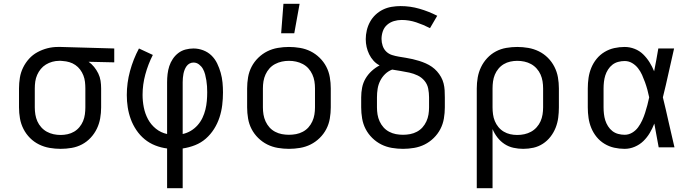

<svg xmlns="http://www.w3.org/2000/svg" viewBox="-20 -775 3640 1010"><path d="M299 8Q270 8 241 3Q212 -2 185.5 -15Q159 -28 138 -49Q117 -70 103.5 -96.5Q90 -123 85 -152Q80 -181 80 -210V-310Q80 -338 84.5 -366Q89 -394 101.5 -419.5Q114 -445 133 -466Q152 -487 177 -500.5Q202 -514 229 -521Q256 -528 285 -528H300L581 -520V-447L446 -450Q462 -439 475 -423Q488 -407 497 -388.5Q506 -370 509 -350Q512 -330 512 -310V-210Q512 -181 507 -152.5Q502 -124 489.5 -98Q477 -72 457 -50.5Q437 -29 411.5 -15.5Q386 -2 357 3Q328 8 299 8ZM299 -65Q317 -65 335.5 -69Q354 -73 370 -82.5Q386 -92 398 -106.5Q410 -121 417 -138Q424 -155 426.5 -173.5Q429 -192 429 -210V-310Q429 -327 427 -344.5Q425 -362 418.5 -378.5Q412 -395 401.5 -409Q391 -423 376.5 -433Q362 -443 345 -448Q328 -453 311 -454L300 -455H291Q273 -455 255 -450Q237 -445 221.5 -435.5Q206 -426 194.5 -412Q183 -398 175.5 -381Q168 -364 165.5 -346Q163 -328 163 -310V-210Q163 -191 166 -172.5Q169 -154 176.5 -137Q184 -120 197 -105.5Q210 -91 226.5 -82Q243 -73 261.5 -69Q280 -65 299 -65Z M859 215V6Q827 2 796.5 -10Q766 -22 741 -42.5Q716 -63 697.5 -90.5Q679 -118 668 -148Q657 -178 652 -210Q647 -242 647 -275Q647 -339 664 -401.5Q681 -464 711 -520L784 -486Q759 -437 744.5 -383.5Q730 -330 730 -276Q730 -243 736.5 -210Q743 -177 758.5 -148Q774 -119 800 -98Q826 -77 859 -70V-343Q859 -364 861.5 -385.5Q864 -407 870.5 -427Q877 -447 889 -465Q901 -483 918 -496Q935 -509 956 -514.5Q977 -520 998 -520Q1024 -520 1049 -510.5Q1074 -501 1092.5 -483Q1111 -465 1122.5 -441Q1134 -417 1141 -392Q1148 -367 1150.5 -341Q1153 -315 1153 -289Q1153 -256 1149 -222.5Q1145 -189 1134.5 -157Q1124 -125 1106 -96.5Q1088 -68 1063 -46Q1038 -24 1006.5 -11.5Q975 1 941 6V215ZM941 -70Q964 -75 984 -87Q1004 -99 1019.5 -116.5Q1035 -134 1045 -155Q1055 -176 1060.5 -198.5Q1066 -221 1068 -244Q1070 -267 1070 -290Q1070 -306 1069 -321.5Q1068 -337 1065.5 -352.5Q1063 -368 1059 -383.5Q1055 -399 1047.5 -412.5Q1040 -426 1027 -436Q1014 -446 998 -446Q987 -446 977.5 -441Q968 -436 961.5 -427Q955 -418 951 -407.5Q947 -397 945 -386.5Q943 -376 942 -365Q941 -354 941 -343Z M1500 8Q1471 8 1441.5 3Q1412 -2 1386 -15Q1360 -28 1338.5 -49Q1317 -70 1303.5 -96Q1290 -122 1285 -151.5Q1280 -181 1280 -210V-310Q1280 -339 1285 -368.5Q1290 -398 1303.5 -424Q1317 -450 1338.5 -471Q1360 -492 1386 -505Q1412 -518 1441.5 -523Q1471 -528 1500 -528Q1529 -528 1558.5 -523Q1588 -518 1614 -505Q1640 -492 1661.5 -471Q1683 -450 1696.5 -424Q1710 -398 1715 -368.5Q1720 -339 1720 -310V-210Q1720 -181 1715 -151.5Q1710 -122 1696.5 -96Q1683 -70 1661.5 -49Q1640 -28 1614 -15Q1588 -2 1558.5 3Q1529 8 1500 8ZM1500 -66Q1519 -66 1537.5 -69.5Q1556 -73 1573 -82Q1590 -91 1602.5 -105Q1615 -119 1623 -136.5Q1631 -154 1634 -172.5Q1637 -191 1637 -210V-310Q1637 -329 1634 -347.5Q1631 -366 1623 -383.5Q1615 -401 1602.5 -415Q1590 -429 1573 -438Q1556 -447 1537.5 -451Q1519 -455 1500 -455Q1481 -455 1462.5 -451Q1444 -447 1427 -438Q1410 -429 1397.5 -415Q1385 -401 1377 -383.5Q1369 -366 1366 -347.5Q1363 -329 1363 -310V-210Q1363 -191 1366 -172.5Q1369 -154 1377 -136.5Q1385 -119 1397.5 -105Q1410 -91 1427 -82Q1444 -73 1462.5 -69.5Q1481 -66 1500 -66ZM1459 -600 1471 -755H1556L1528 -600Z M2100 8Q2071 8 2041.5 3Q2012 -2 1986 -15Q1960 -28 1938.5 -49Q1917 -70 1903.5 -96Q1890 -122 1885 -151.5Q1880 -181 1880 -210V-263Q1880 -289 1885 -314.5Q1890 -340 1903 -362Q1916 -384 1935 -401.5Q1954 -419 1977 -431Q1959 -440 1945 -455.5Q1931 -471 1922 -489.5Q1913 -508 1908.5 -528Q1904 -548 1904 -569Q1904 -592 1909.5 -615.5Q1915 -639 1926.5 -660Q1938 -681 1955.5 -697.5Q1973 -714 1994.5 -724.5Q2016 -735 2040 -739Q2064 -743 2087 -743Q2138 -743 2186.5 -729Q2235 -715 2280 -692L2242 -627Q2207 -645 2169.5 -657.5Q2132 -670 2093 -670Q2072 -670 2052 -664Q2032 -658 2016.5 -644.5Q2001 -631 1994 -611Q1987 -591 1987 -570Q1987 -552 1993 -534Q1999 -516 2012 -503.5Q2025 -491 2042.5 -485.5Q2060 -480 2078 -477Q2096 -474 2114.5 -471Q2133 -468 2150.5 -464Q2168 -460 2185.5 -454.5Q2203 -449 2220 -441.5Q2237 -434 2252 -423.5Q2267 -413 2279 -399.5Q2291 -386 2300 -370Q2309 -354 2313.5 -336Q2318 -318 2319 -300Q2320 -282 2320 -263V-210Q2320 -181 2315 -151.5Q2310 -122 2296.5 -96Q2283 -70 2261.5 -49Q2240 -28 2214 -15Q2188 -2 2158.5 3Q2129 8 2100 8ZM2100 -66Q2119 -66 2137.5 -69.5Q2156 -73 2173 -82Q2190 -91 2202.5 -105Q2215 -119 2223 -136.5Q2231 -154 2234 -172.5Q2237 -191 2237 -210V-263Q2237 -286 2232.5 -309Q2228 -332 2213 -350Q2198 -368 2177 -378Q2156 -388 2133.5 -393Q2111 -398 2088.5 -401.5Q2066 -405 2043 -409Q2022 -401 2006 -385.5Q1990 -370 1980 -350Q1970 -330 1966.5 -308Q1963 -286 1963 -263V-210Q1963 -191 1966 -172.5Q1969 -154 1977 -136.5Q1985 -119 1997.5 -105Q2010 -91 2027 -82Q2044 -73 2062.5 -69.5Q2081 -66 2100 -66Z M2488 215V-310Q2488 -339 2493 -367.5Q2498 -396 2510.5 -422Q2523 -448 2543 -469.5Q2563 -491 2588.5 -504.5Q2614 -518 2643 -523Q2672 -528 2701 -528Q2730 -528 2759 -523Q2788 -518 2814.5 -505Q2841 -492 2862 -471Q2883 -450 2896.5 -423.5Q2910 -397 2915 -368Q2920 -339 2920 -310V-210Q2920 -183 2916.5 -156Q2913 -129 2903 -103.5Q2893 -78 2876 -56Q2859 -34 2836 -19Q2813 -4 2786.5 2Q2760 8 2732 8Q2707 8 2681.5 2.5Q2656 -3 2634.5 -17Q2613 -31 2597 -51.5Q2581 -72 2571 -96V215ZM2701 -65Q2720 -65 2738.5 -69Q2757 -73 2773.5 -82Q2790 -91 2803 -105.5Q2816 -120 2823.5 -137Q2831 -154 2834 -172.5Q2837 -191 2837 -210V-310Q2837 -329 2834 -347.5Q2831 -366 2823.5 -383Q2816 -400 2803 -414.5Q2790 -429 2773.5 -438Q2757 -447 2738.5 -451Q2720 -455 2701 -455Q2683 -455 2664.5 -451Q2646 -447 2630 -437.5Q2614 -428 2602 -413.5Q2590 -399 2583 -382Q2576 -365 2573.5 -346.5Q2571 -328 2571 -310V-210Q2571 -192 2573.5 -173.5Q2576 -155 2583 -138Q2590 -121 2602 -106.5Q2614 -92 2630 -82.5Q2646 -73 2664 -69Q2682 -65 2701 -65Z M3266 8Q3238 8 3211 2Q3184 -4 3160 -18.5Q3136 -33 3118.5 -54.5Q3101 -76 3090.5 -101.5Q3080 -127 3076 -154.5Q3072 -182 3072 -210V-310Q3072 -338 3076 -365.5Q3080 -393 3090.5 -418.5Q3101 -444 3118.5 -465.5Q3136 -487 3160 -501.5Q3184 -516 3211 -522Q3238 -528 3266 -528Q3293 -528 3318.5 -518Q3344 -508 3363 -489.5Q3382 -471 3396.5 -448Q3411 -425 3421 -400Q3427 -430 3432.5 -460Q3438 -490 3443 -520H3526Q3511 -456 3497 -391.5Q3483 -327 3467 -263Q3483 -198 3497.5 -132Q3512 -66 3528 0H3445Q3439 -31 3433.5 -62Q3428 -93 3422 -125Q3412 -99 3398 -75.5Q3384 -52 3364.5 -33Q3345 -14 3319 -3Q3293 8 3266 8ZM3266 -66Q3287 -66 3305.5 -77Q3324 -88 3336.5 -105Q3349 -122 3358 -141.5Q3367 -161 3373.5 -181.5Q3380 -202 3385.5 -222.5Q3391 -243 3395 -263Q3391 -283 3385.5 -303Q3380 -323 3373 -342.5Q3366 -362 3357.5 -381Q3349 -400 3336 -416.5Q3323 -433 3305 -443.5Q3287 -454 3266 -454Q3249 -454 3232 -449.5Q3215 -445 3201.5 -434.5Q3188 -424 3178.5 -409Q3169 -394 3164 -378Q3159 -362 3157 -344.5Q3155 -327 3155 -310V-210Q3155 -193 3157 -175.5Q3159 -158 3164 -142Q3169 -126 3178.5 -111Q3188 -96 3201.5 -85.5Q3215 -75 3232 -70.5Q3249 -66 3266 -66Z"/></svg>

Font: Nova
Style: Regular
Weight: 400
Monospace: yes
Designer: Belleve Invis
Foundry: Belleve Invis
Version: Version 24.1.4; ttfautohint (v1.8.4)